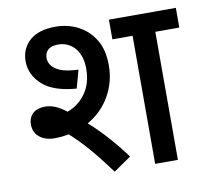

<svg xmlns="http://www.w3.org/2000/svg" viewBox="-73 -712 861 796"><g transform="rotate(-10 357.5 -314.5)"><path d="M126 -176.8C147 -176.8 167 -178.7 186 -183.1C232.9 -141.6 284.2 -83.5 347.2 2.9L420.9 -47.9C381.3 -102.5 328.1 -164.6 272 -213.9C312 -236.8 343.3 -267.6 366.2 -307.1C388.7 -346.7 399.9 -389.6 399.9 -436C399.9 -480 391.1 -516.6 373 -545.4C337.4 -603.5 275.4 -631.8 209 -631.8C161.6 -631.8 125.5 -620.6 100.6 -598.6C75.7 -576.2 63 -547.4 63 -512.2C63 -473.6 78.6 -440.4 109.4 -412.6C140.1 -384.8 188 -368.7 252 -363.8L272.9 -439.9C238.3 -441.4 212.4 -445.8 195.3 -453.6C160.2 -468.8 150.9 -491.7 150.9 -509.8C150.9 -539.6 169.9 -557.1 207 -557.1C235.8 -557.1 259.3 -546.4 277.8 -525.4C295.9 -503.9 305.2 -475.1 305.2 -439C305.2 -397.5 295.4 -362.8 275.4 -335C255.4 -307.1 229.5 -287.1 198.2 -275.9C160.6 -305.2 134.3 -313 108.9 -313C66.4 -313 39.1 -290 39.1 -249C39.1 -203.6 76.7 -176.8 126 -176.8ZM714.8 -539.1V-622.1H433.1V-539.1H518.1V0H613.8V-539.1Z"/></g></svg>

Font: Noto Reveo Sans
Style: Regular
Weight: 500
Designer: Monotype Design Team
Foundry: Monotype Imaging Inc.
Version: Version 2.007